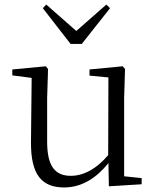

<svg xmlns="http://www.w3.org/2000/svg" viewBox="-20 -809 688 843"><path d="M458 9 602 0V-27L525 -35V-379L529 -506L519 -518L373 -504V-477L456 -469L455 -128C407 -71 350 -37 291 -37C224 -37 187 -76 187 -187V-379L191 -506L181 -518L34 -504V-478L119 -467L116 -185C115 -37 167 14 262 14C340 14 405 -29 456 -93ZM183 -789 168 -773 290 -616H339L463 -773L447 -789L315 -673Z"/></svg>

Font: Noto Serif CJK KR Light
Style: Regular
Weight: 300
Designer: Ryoko NISHIZUKA 西塚涼子 (kana & ideographs); Frank Grießhammer (Latin, Greek & Cyrillic); Wenlong ZHANG 张文龙 (bopomofo); San
Foundry: Adobe
Version: Version 2.001;hotconv 1.1.0;makeotfexe 2.6.0